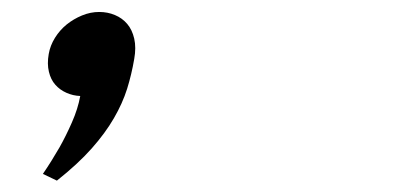

<svg xmlns="http://www.w3.org/2000/svg" viewBox="-20 -156 690 329"><path d="M63.5 -63.5Q66 -78 74.2 -91.2Q82.5 -104.5 94.2 -114Q106 -123.5 120.5 -129.5Q135 -135.5 150 -135.5Q164.5 -135.5 177 -130.2Q189.5 -125 198 -115Q206.5 -105 210 -89.8Q213.5 -74.5 210 -55Q205.5 -28.5 197.8 -3.8Q190 21 175.2 46.5Q160.5 72 137 98.5Q113.5 125 77.5 153.5L53.5 142Q68.5 120 82 96.5Q93 77 103.2 53.8Q113.5 30.5 117.5 8.5Q105 8 93.8 3Q82.5 -2 74.8 -10.8Q67 -19.5 63.8 -33Q60.5 -46.5 63.5 -63.5Z"/></svg>

Font: B612 Mono
Style: Italic
Weight: 400
Italic angle: -10°
Version: Version 1.005